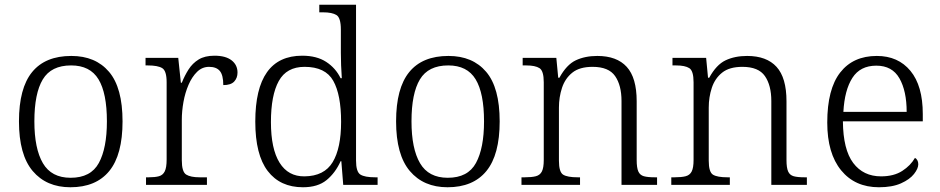

<svg xmlns="http://www.w3.org/2000/svg" viewBox="-20 -780 3965 810"><path d="M277 10Q176 10 118 -58.5Q60 -127 60 -268Q60 -408 115.5 -476Q171 -544 281 -544Q383 -544 440 -477Q497 -410 497 -268Q497 -127 441 -58.5Q385 10 277 10ZM278 -30Q363 -30 397 -92.5Q431 -155 431 -268Q431 -387 395.5 -445.5Q360 -504 280 -504Q196 -504 160.5 -445Q125 -386 125 -268Q125 -153 161 -91.5Q197 -30 278 -30Z M596 0V-32H608Q634 -32 650.5 -36.5Q667 -41 675 -57Q683 -73 683 -107V-433Q683 -481 664.5 -492.5Q646 -504 603 -504H594V-536H732L743 -431H747Q759 -461 775.5 -487Q792 -513 818 -529Q844 -545 885 -545Q932 -545 957 -525.5Q982 -506 982 -474Q982 -451 968 -436Q954 -421 922 -421Q922 -463 907.5 -480.5Q893 -498 862 -498Q833 -498 811.5 -477Q790 -456 775.5 -422.5Q761 -389 754 -350Q747 -311 747 -274V-104Q747 -55 765.5 -43.5Q784 -32 822 -32H853V0Z M1258 10Q1162 10 1109.5 -58.5Q1057 -127 1057 -267Q1057 -545 1255 -545Q1316 -545 1356 -519Q1396 -493 1417 -450H1422Q1420 -476 1419 -505Q1418 -534 1418 -557V-655Q1418 -705 1399.5 -716.5Q1381 -728 1343 -728H1327V-760H1482V-103Q1482 -55 1500.5 -43.5Q1519 -32 1562 -32H1573V0H1428L1420 -100H1417Q1395 -51 1358 -20.5Q1321 10 1258 10ZM1265 -36Q1348 -37 1383.5 -96Q1419 -155 1419 -266Q1419 -380 1386 -439Q1353 -498 1265 -498Q1189 -498 1156 -438Q1123 -378 1123 -265Q1123 -152 1159.5 -93.5Q1196 -35 1265 -36Z M1868 10Q1767 10 1709 -58.5Q1651 -127 1651 -268Q1651 -408 1706.5 -476Q1762 -544 1872 -544Q1974 -544 2031 -477Q2088 -410 2088 -268Q2088 -127 2032 -58.5Q1976 10 1868 10ZM1869 -30Q1954 -30 1988 -92.5Q2022 -155 2022 -268Q2022 -387 1986.5 -445.5Q1951 -504 1871 -504Q1787 -504 1751.5 -445Q1716 -386 1716 -268Q1716 -153 1752 -91.5Q1788 -30 1869 -30Z M2180 0V-32H2194Q2223 -32 2240.5 -36.5Q2258 -41 2266 -56.5Q2274 -72 2274 -105V-433Q2274 -481 2256 -492.5Q2238 -504 2200 -504H2185V-536H2327L2335 -452H2340Q2370 -507 2409 -525.5Q2448 -544 2500 -544Q2582 -544 2624 -498Q2666 -452 2666 -353V-105Q2666 -72 2673 -56.5Q2680 -41 2696.5 -36.5Q2713 -32 2742 -32H2752V0H2602V-354Q2602 -420 2575 -459Q2548 -498 2480 -498Q2425 -498 2394.5 -473.5Q2364 -449 2351 -409.5Q2338 -370 2338 -326V-102Q2338 -54 2356 -43Q2374 -32 2417 -32H2427V0Z M2812 0V-32H2826Q2855 -32 2872.5 -36.5Q2890 -41 2898 -56.5Q2906 -72 2906 -105V-433Q2906 -481 2888 -492.5Q2870 -504 2832 -504H2817V-536H2959L2967 -452H2972Q3002 -507 3041 -525.5Q3080 -544 3132 -544Q3214 -544 3256 -498Q3298 -452 3298 -353V-105Q3298 -72 3305 -56.5Q3312 -41 3328.5 -36.5Q3345 -32 3374 -32H3384V0H3234V-354Q3234 -420 3207 -459Q3180 -498 3112 -498Q3057 -498 3026.5 -473.5Q2996 -449 2983 -409.5Q2970 -370 2970 -326V-102Q2970 -54 2988 -43Q3006 -32 3049 -32H3059V0Z M3688 10Q3587 10 3528.5 -61.5Q3470 -133 3470 -263Q3470 -404 3524.5 -474Q3579 -544 3679 -544Q3769 -544 3821 -481Q3873 -418 3873 -299V-268H3536Q3537 -149 3579.5 -92.5Q3622 -36 3697 -36Q3751 -36 3786.5 -59Q3822 -82 3840 -114Q3846 -111 3850 -104Q3854 -97 3854 -87Q3854 -69 3836 -46Q3818 -23 3781 -6.5Q3744 10 3688 10ZM3805 -308Q3805 -396 3774.5 -449.5Q3744 -503 3677 -503Q3609 -503 3576 -451.5Q3543 -400 3538 -308Z"/></svg>

Font: Noto Serif Malayalam Light
Style: Regular
Weight: 300
Designer: Indian type Foundry, Jelle Bosma, Monotype Design Team
Foundry: Monotype Imaging Inc.
Version: Version 2.104; ttfautohint (v1.8.4.7-5d5b)